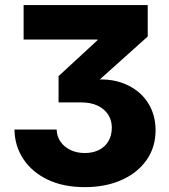

<svg xmlns="http://www.w3.org/2000/svg" viewBox="-20 -748 686 778"><path d="M323.7 10.3Q236.3 10.3 172.9 -20.3Q109.4 -50.8 74.5 -103.8Q39.6 -156.7 38.6 -223.1H209.5Q210.4 -194.8 225.6 -173.3Q240.7 -151.9 266.1 -139.9Q291.5 -127.9 323.7 -127.9Q356.4 -127.9 381.1 -140.4Q405.8 -152.8 419.4 -176Q433.1 -199.2 433.1 -231Q433.1 -260.3 418.5 -283.2Q403.8 -306.2 376.2 -319.6Q348.6 -333 309.6 -333H217.3V-439.5L375 -585V-587.9H75.7V-727.5H578.6V-600.1L338.9 -385.3V-422.9Q422.9 -433.6 483.6 -408.9Q544.4 -384.3 577.4 -334.7Q610.4 -285.2 610.4 -220.7Q610.4 -150.9 573.5 -98.9Q536.6 -46.9 471.9 -18.3Q407.2 10.3 323.7 10.3Z"/></svg>

Font: Inter 20pt ExtraBold
Style: Regular
Weight: 800
Version: Version 4.001;git-66647c0bb